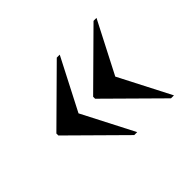

<svg xmlns="http://www.w3.org/2000/svg" viewBox="-94 -613 687 687"><g transform="rotate(-45 249.5 -270.0)"><path d="M433 -74H448L347 -270L448 -466H433L240 -275V-265ZM247 -74H262L161 -270L262 -466H247L54 -275V-265Z"/></g></svg>

Font: Noto Serif Display SemiCondensed SemiBold
Style: Regular
Weight: 600
Width: 4
Designer: Monotype Design Team
Foundry: Monotype Imaging Inc.
Version: Version 2.009